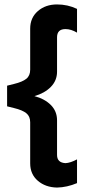

<svg xmlns="http://www.w3.org/2000/svg" viewBox="-20 -739 388 865"><path d="M135 -306Q181 -294 209 -266Q237 -238 237 -197V-41Q237 -6 275 -4Q297 -5 327 -21V86Q282 105 237 106Q185 105 150.5 75.5Q116 46 116 -3V-188Q116 -215 98.5 -229Q81 -243 44 -252L12 -260V-353L44 -361Q81 -370 98.5 -384Q116 -398 116 -425V-610Q116 -659 150.5 -689Q185 -719 237 -719Q285 -719 327 -699V-592Q300 -608 275 -608Q237 -608 237 -571V-416Q237 -376 209 -347.5Q181 -319 135 -306Z"/></svg>

Font: Roundo SemiBold
Style: Regular
Weight: 600
Designer: Namrata Goyal (Gurmukhi), Shiva Nallaperumal (Latin)
Foundry: Indian Type Foundry
Version: Version 1.000;PS 1.0;hotconv 1.0.88;makeotf.lib2.5.647800